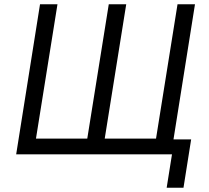

<svg xmlns="http://www.w3.org/2000/svg" viewBox="-20 -725 982 902"><path d="M763 157 788 0H56L168 -705H250L149 -74H390L491 -705H573L472 -74H713L814 -705H896L795 -70H878L842 157Z"/></svg>

Font: Nunito Sans 7pt Condensed
Style: Italic
Weight: 400
Width: 3
Italic angle: -9°
Designer: Vernon Adams
Foundry: Vernon Adams
Version: Version 3.101;gftools[0.9.27]